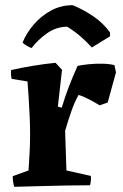

<svg xmlns="http://www.w3.org/2000/svg" viewBox="-20 -714 473 740"><path d="M35 6Q29 -13 29 -35L90 -57Q92 -87 94 -123.5Q96 -160 96 -195Q96 -225 94.5 -262.5Q93 -300 90.5 -336.5Q88 -373 86 -400L25 -410Q21 -425 23 -444Q107 -463 194 -472L219 -445L203 -303L218 -299Q231 -343 246 -381.5Q261 -420 279 -460Q297 -464 323 -466.5Q349 -469 375 -468.5Q401 -468 421 -463L427 -435L395 -319L364 -308Q346 -319 323.5 -331Q301 -343 283 -348Q269 -325 255.5 -286.5Q242 -248 231 -210L236 -57L330 -36Q332 -19 327 0Q289 0 235.5 1Q182 2 128 3.5Q74 5 35 6ZM260 -694 265 -692Q303 -676 340 -651Q377 -626 404 -589V-574L334 -531Q315 -552 291 -573Q267 -594 239 -611Q197 -611 161 -585.5Q125 -560 102 -529Q94 -531 82.5 -538Q71 -545 67 -550Q82 -587 110.5 -620Q139 -653 177 -673.5Q215 -694 260 -694Z"/></svg>

Font: Labrada
Style: Bold
Weight: 700
Designer: Mercedes Jáuregui
Foundry: Omnibus-Type Team
Version: Version 1.000; ttfautohint (v1.8.4.7-5d5b)